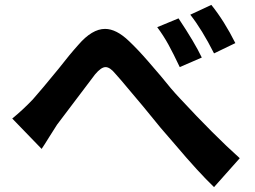

<svg xmlns="http://www.w3.org/2000/svg" viewBox="-20 -764 1040 784"><path d="M114 -358Q147 -395 219 -483Q264 -541 300 -581Q356 -646 409 -646Q455 -646 507 -596Q543 -562 585 -513.5Q627 -465 637 -453Q680 -399 714 -363Q855 -211 959 -118L854 0Q792 -59 693 -176L636 -242Q583 -306 564 -330Q544 -353 508 -396.5Q472 -440 451 -463Q429 -490 411 -490Q393 -490 368 -460L213 -255L180 -203Q161 -172 150 -156L30 -280Q73 -315 114 -358ZM804 -529 714 -490Q688 -545 668 -581.5Q648 -618 622 -653L709 -689Q775 -590 804 -529ZM941 -588 854 -546Q805 -643 757 -704L843 -744Q896 -678 941 -588Z"/></svg>

Font: Merged Yaku Han JP
Style: Bold
Weight: 700
Designer: Ryoko NISHIZUKA 西塚涼子 (kana, bopomofo & ideographs); Paul D. Hunt (Latin, Greek & Cyrillic); Sandoll Communications 산돌커뮤니
Foundry: Adobe
Version: Version 2.004